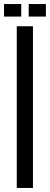

<svg xmlns="http://www.w3.org/2000/svg" viewBox="-24 -930 247 950"><path d="M59 0V-800H139V0ZM118 -848V-910H203V-848ZM-4 -848V-910H81V-848Z"/></svg>

Font: Big Shoulders Text
Style: Regular
Weight: 400
Designer: Patric King
Foundry: XO Type Co
Version: Version 1.000; ttfautohint (v1.8.2)